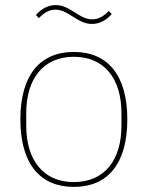

<svg xmlns="http://www.w3.org/2000/svg" viewBox="-20 -722 580 754"><path d="M341 -628C369 -628 395 -640 419 -667L407 -679C386 -657 366 -646 342 -646C323 -646 305 -653 276 -672C242 -694 222 -702 199 -702C171 -702 145 -690 121 -663L133 -651C154 -673 174 -684 198 -684C217 -684 235 -677 264 -658C298 -636 318 -628 341 -628ZM270 12C402 12 480 -78 480 -253C480 -428 402 -518 270 -518C138 -518 60 -428 60 -253C60 -78 138 12 270 12ZM270 -7C150 -7 83 -93 83 -229V-277C83 -413 150 -499 270 -499C390 -499 457 -413 457 -277V-229C457 -93 390 -7 270 -7Z"/></svg>

Font: IBM Plex Arabic Thin
Style: Regular
Weight: 100
Designer: Mike Abbink, Paul van der Laan, Pieter van Rosmalen, Wael Morcos, Khajak Apelian
Foundry: Bold Monday
Version: Version 1.0